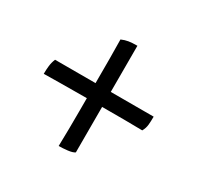

<svg xmlns="http://www.w3.org/2000/svg" viewBox="-116 -635 782 764"><g transform="rotate(30 275.0 -253.0)"><path d="M238 -2Q239 -40 239.5 -81Q240 -122 240 -167Q240 -212 240 -259Q240 -300 240 -333.5Q240 -367 240 -404Q240 -441 239 -492Q255 -499 270.5 -501.5Q286 -504 310 -504V-14Q300 -7 278 -4.5Q256 -2 238 -2ZM43 -221Q43 -240 45 -257.5Q47 -275 54 -292H507Q507 -272 505.5 -255Q504 -238 495 -222Q446 -223 410.5 -223Q375 -223 343 -223Q311 -223 271 -223Q228 -223 190 -222.5Q152 -222 116 -222Q80 -222 43 -221Z"/></g></svg>

Font: Vollkorn
Style: Bold
Weight: 700
Designer: Friedrich Althausen
Foundry: Friedrich Althausen
Version: Version 5.000